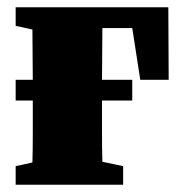

<svg xmlns="http://www.w3.org/2000/svg" viewBox="-20 -507 505 527"><path d="M23 -436V-487H442L443 -288H365L343 -430H261Q261 -396 260.5 -358Q260 -320 260 -288H343V-231H260V-210Q260 -179 260 -139Q260 -99 261 -63L318 -51V0H23V-51L69 -61Q70 -97 70 -138Q70 -179 70 -210V-231H23V-288H70Q70 -319 69.5 -356Q69 -393 69 -426Z"/></svg>

Font: Source Serif 4 Black
Style: Regular
Weight: 900
Designer: Frank Grießhammer
Foundry: Adobe
Version: Version 4.005;hotconv 1.1.0;makeotfexe 2.6.0